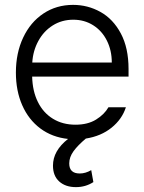

<svg xmlns="http://www.w3.org/2000/svg" viewBox="-20 -558 589 784"><path d="M196.3 118.2Q196.3 57.6 257.8 9.3Q192.9 2.4 144.8 -33.4Q96.7 -69.3 70.8 -128.2Q44.9 -187 44.9 -261.7Q44.9 -341.3 74.5 -404.3Q104 -467.3 157.2 -502.7Q210.4 -538.1 278.3 -538.1Q338.4 -538.1 390.1 -509.3Q441.9 -480.5 473.4 -421.4Q504.9 -362.3 504.9 -276.4V-245.1H111.3Q112.8 -185.5 134.8 -141.4Q156.7 -97.2 196.3 -73Q235.8 -48.8 288.1 -48.8Q338.4 -48.8 372.3 -69.8Q406.2 -90.8 422.9 -120.1H494.1Q478.5 -71.3 435.5 -36.6Q392.6 -2 330.6 7.8Q297.9 35.2 280.3 59.3Q262.7 83.5 262.7 109.4Q262.7 150.4 305.7 150.4Q329.1 150.4 352.5 136.7L361.3 185.5Q329.6 206.1 290 206.1Q247.6 206.1 221.9 183.1Q196.3 160.2 196.3 118.2ZM436.5 -302.7Q436.5 -352.1 416.5 -392.1Q396.5 -432.1 360.6 -454.8Q324.7 -477.5 279.3 -477.5Q232.4 -477.5 195.3 -454.1Q158.2 -430.7 136.5 -390.6Q114.7 -350.6 111.8 -302.7Z"/></svg>

Font: Pretendard GOV Light
Style: Regular
Weight: 300
Designer: Base glyphs from Inter by Rasmus Andersson; Hangeul glyphs from Noto Sans CJK(Source Han Sans) by Jang Soo-young and Kan
Foundry: Kil Hyung-jin
Version: Version 1.309